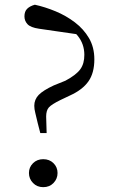

<svg xmlns="http://www.w3.org/2000/svg" viewBox="-20 -769 472 802"><path d="M160.6 12.8Q134.8 12.8 117.8 -4.7Q100.9 -22.2 100.9 -46.4Q100.9 -70.4 117.8 -87.2Q134.8 -104.1 160.6 -104.1Q186.8 -104.1 203.6 -87.2Q220.4 -70.4 220.4 -46.4Q220.4 -22.2 203.6 -4.7Q186.8 12.8 160.6 12.8ZM374.1 -521.2Q374.1 -464.1 349.3 -429Q324.5 -393.9 272.6 -370.3L232.2 -351.1Q195.9 -333.2 184.4 -320.7Q172.9 -308.2 172.8 -282.5L174.8 -213.2H148.3L137.7 -254.2Q131.6 -281.2 127.4 -297.4Q123.2 -313.5 123.2 -327.1Q123.2 -353.4 141.6 -372.5Q160 -391.5 204.5 -412.2L253.3 -431.9Q298.3 -456 315.4 -479.7Q332.6 -503.4 332.3 -540.5Q332.1 -585.4 304.8 -619.3Q277.4 -653.1 219.1 -686.2L330.7 -621.8L143 -649Q107.7 -654.2 94.9 -668Q82.1 -681.8 82.1 -700.5Q82.1 -721.3 93.5 -732.4Q104.8 -743.6 125.6 -749.3Q168.1 -740 212.1 -721.8Q256 -703.6 292.7 -675.7Q329.4 -647.9 351.8 -609.7Q374.1 -571.4 374.1 -521.2Z"/></svg>

Font: Noto Serif KR
Style: Regular
Weight: 200
Designer: Ryoko NISHIZUKA 西塚涼子 (kana & ideographs); Frank Grießhammer (Latin, Greek & Cyrillic); Wenlong ZHANG 张文龙 (bopomofo); San
Foundry: Adobe
Version: Version 2.001;hotconv 1.1.0;makeotfexe 2.6.0